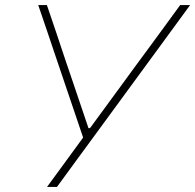

<svg xmlns="http://www.w3.org/2000/svg" viewBox="-20 -733 766 753"><path d="M164.5 0Q198 -46 233 -93.5Q267.5 -140.5 306 -193.5L199.5 -508Q182 -560 166.2 -606.8Q150.5 -653.5 130 -713H164Q187.5 -644.5 204 -595Q220.5 -545 235.5 -500.5Q250.5 -456 269 -402L327 -230.5H333L456.5 -399Q487.5 -441 513.5 -477Q539.5 -512.5 565.5 -547.5Q591 -582.5 620.5 -622.5Q649.5 -662.5 686.5 -713H725.5Q678.5 -649 627.5 -579Q576 -508.5 533 -450L367.5 -224Q331 -174 287.2 -114.5Q243.5 -55 203.5 0Z"/></svg>

Font: Heraclito Thin
Style: Italic
Weight: 100
Italic angle: -12°
Designer: Kostas Bartsokas (font) & Cristiano Sobral (main changes)
Foundry: Kostas Bartsokas (font) & Cristiano Sobral (main changes)
Version: Version 1.00;July 8, 2020;FontCreator 13.0.0.2655 64-bit